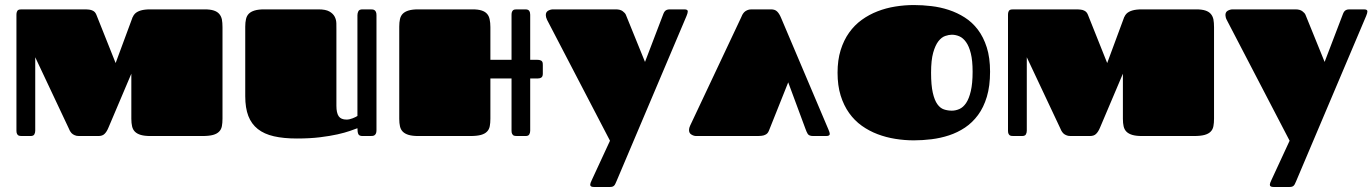

<svg xmlns="http://www.w3.org/2000/svg" viewBox="-20 -537 5418 758"><path d="M845.2 -482.4Q837.4 -491.2 823.7 -495.6Q810.1 -500 787.6 -500H573.7Q550.3 -500 535.6 -495.6Q521 -491.2 512.7 -482.9Q507.3 -477.5 504.4 -470.2H503.9L436.5 -288.1L360.4 -479Q357.9 -484.9 354.5 -488.8Q351.1 -492.7 345.7 -495.1Q340.3 -498 332 -499Q323.7 -500 311.5 -500H65.9L58.1 -499.5Q54.2 -499 51.3 -497.1Q48.3 -495.1 46.9 -490.7Q44.9 -486.8 44.9 -479V-21Q44.9 -13.2 46.9 -9.3Q48.8 -4.9 51.8 -2.9Q54.7 -1 58.6 -0.5L66.9 0H100.6Q112.3 0 115.7 -6.8Q119.1 -13.2 119.1 -21V-311L250.5 -32.2Q252.4 -27.3 255.4 -21.5Q258.3 -16.1 262.7 -11.2Q267.6 -6.3 274.4 -3.4Q281.2 0 291.5 0H368.7Q384.3 0 392.6 -8.3Q401.4 -16.6 408.2 -33.2L498.5 -246.1V-67.9Q498.5 -50.8 501.5 -38.1Q504.4 -25.4 512.7 -17.1Q521 -8.8 535.6 -4.4Q550.3 0 573.7 0H778.8Q805.7 0 821.3 -4.4Q836.9 -8.8 845.2 -17.6Q853.5 -25.9 856 -39.1Q858.4 -51.8 858.4 -68.8V-429.7Q858.4 -447.3 856 -460.4Q853 -473.6 845.2 -482.4Z M1308.1 -119.1Q1308.1 -91.3 1317.1 -78.1Q1326.2 -64.9 1348.1 -64.9Q1359.4 -64.9 1371.8 -69.8Q1384.3 -74.7 1391.1 -79.1V-477.1Q1391.1 -485.4 1394.8 -492.7Q1398.4 -500 1411.1 -500H1442.4Q1446.8 -500 1451.2 -499.5Q1455.6 -499 1458.7 -496.8Q1461.9 -494.6 1464.1 -490Q1466.3 -485.4 1466.3 -477.1V-22.9Q1466.3 -14.6 1464.1 -10Q1461.9 -5.4 1458.7 -3.2Q1455.6 -1 1451.2 -0.5Q1446.8 0 1442.4 0H1411.1Q1398.4 0 1394.8 -7.3Q1391.1 -14.6 1391.1 -30.8Q1380.4 -26.9 1361.1 -20Q1341.8 -13.2 1312.5 -6.6Q1283.2 0 1243.4 4.9Q1203.6 9.8 1152.3 9.8Q1099.6 9.8 1061.3 1Q1022.9 -7.8 997.8 -27.6Q972.7 -47.4 960.4 -79.1Q948.2 -110.8 948.2 -157.2V-432.1Q948.2 -448.7 951.2 -461.7Q954.1 -474.6 962.4 -482.9Q970.7 -491.2 985.4 -495.6Q1000 -500 1023.4 -500H1237.3Q1265.6 -500 1280.3 -491.7Q1294.9 -483.4 1301.3 -471.2Q1307.6 -459 1307.9 -444.8Q1308.1 -430.7 1308.1 -418.9Z M2120.1 -294.4Q2118.2 -297.4 2113.8 -298.8Q2109.4 -300.8 2102.1 -300.8H2073.2V-479Q2073.2 -488.3 2069.3 -494.1Q2065.4 -500 2054.2 -500H2020.5L2012.7 -499.5Q2008.8 -499 2006.3 -497.1Q2003.4 -495.1 2001.5 -490.7Q1999.5 -486.8 1999.5 -479V-300.8H1916V-429.7Q1916 -447.3 1913.1 -460.4Q1910.6 -473.6 1902.8 -482.4Q1895 -491.2 1881.3 -495.6Q1867.7 -500 1845.2 -500H1631.3Q1607.9 -500 1593.3 -495.6Q1578.6 -491.2 1570.3 -482.9Q1562 -474.6 1559.1 -461.9Q1556.2 -448.7 1556.2 -432.1V-67.9Q1556.2 -50.8 1559.1 -38.1Q1562 -25.4 1570.3 -17.1Q1578.6 -8.8 1593.3 -4.4Q1607.9 0 1631.3 0H1836.4Q1863.3 0 1878.9 -4.4Q1894.5 -8.8 1902.8 -17.6Q1911.1 -25.9 1913.6 -39.1Q1916 -51.8 1916 -68.8V-227.1H1999.5V-21Q1999.5 -13.2 2001.5 -9.3Q2003.9 -4.9 2006.3 -2.9Q2009.3 -1 2013.7 -0.5L2021.5 0H2055.2Q2066.4 0 2069.8 -6.8Q2073.2 -13.2 2073.2 -21V-227.1H2102.1Q2111.3 -227.1 2117.2 -231Q2123 -234.9 2123 -246.1V-279.8L2122.6 -287.6Q2122.1 -291.5 2120.1 -294.4Z M2526.4 -292.5 2594.7 -471.2Q2597.2 -477.5 2599.1 -482.7Q2601.1 -487.8 2604 -491.7Q2606.9 -495.6 2611.8 -497.8Q2616.7 -500 2624.5 -500H2681.6Q2695.3 -500 2695.3 -492.2Q2695.3 -485.8 2690.4 -474.1L2414.6 176.8Q2411.6 183.1 2409.7 187.7Q2407.7 192.4 2405 195.3Q2402.3 198.2 2398.4 199.7Q2394.5 201.2 2387.7 201.2H2324.7Q2310.1 201.2 2310.1 192.4Q2310.1 186.5 2315.9 174.8L2388.2 18.6L2139.6 -459Q2137.2 -463.9 2136 -468.8Q2134.8 -473.6 2134.8 -477.5Q2134.8 -489.7 2144.3 -494.9Q2153.8 -500 2163.6 -500H2411.1Q2428.7 -500 2438.2 -492.9Q2447.8 -485.8 2450.7 -479Z M3015.6 -21Q3013.2 -15.1 3009.8 -11.2Q3006.3 -7.3 3001 -4.9Q2995.6 -2 2987.3 -1Q2979 0 2966.8 0H2728.5Q2718.8 0 2709.5 -5.9Q2700.2 -11.2 2700.2 -23.9Q2700.2 -31.7 2704.6 -41L2905.8 -467.8Q2907.7 -472.7 2910.6 -478.5Q2913.6 -483.9 2918 -488.8Q2922.9 -493.7 2929.7 -496.6Q2936.5 -500 2946.8 -500H3023.9Q3039.6 -500 3047.9 -491.7Q3056.6 -483.4 3063.5 -466.8L3250.5 -25.9Q3255.9 -13.7 3255.9 -8.3Q3255.9 0 3241.7 0H3189.9Q3174.3 0 3168.9 -8.3Q3164.1 -16.1 3159.7 -28.8L3091.8 -211.9Z M3587.9 17.1Q3551.3 17.1 3514.6 11.2Q3478 5.4 3444.6 -7.3Q3411.1 -20 3382.3 -40.5Q3353.5 -61 3332.3 -90.8Q3311 -120.6 3298.8 -159.9Q3286.6 -199.2 3286.6 -250Q3286.6 -299.8 3298.8 -339.1Q3311 -378.4 3332.3 -408.2Q3353.5 -438 3382.3 -458.7Q3411.1 -479.5 3444.6 -492.4Q3478 -505.4 3514.6 -511.2Q3551.3 -517.1 3587.9 -517.1Q3621.6 -517.1 3657 -512.9Q3692.4 -508.8 3725.8 -497.8Q3759.3 -486.8 3788.8 -468Q3818.4 -449.2 3840.6 -419.9Q3862.8 -390.6 3875.7 -349.9Q3888.7 -309.1 3888.7 -253.9Q3888.7 -197.3 3876 -155Q3863.3 -112.8 3841.1 -82.8Q3818.8 -52.7 3789.6 -33.2Q3760.3 -13.7 3726.8 -2.7Q3693.4 8.3 3657.7 12.7Q3622.1 17.1 3587.9 17.1ZM3737.8 -100.1Q3752.9 -100.1 3767.8 -106.7Q3782.7 -113.3 3794.2 -130.4Q3805.7 -147.5 3812.7 -177.5Q3819.8 -207.5 3819.8 -253.9Q3819.8 -297.9 3812.7 -326.2Q3805.7 -354.5 3793.9 -370.8Q3782.2 -387.2 3767.6 -393.6Q3752.9 -399.9 3737.8 -399.9Q3726.1 -399.9 3711.7 -395Q3697.3 -390.1 3684.8 -374.3Q3672.4 -358.4 3664.1 -328.9Q3655.8 -299.3 3655.8 -250Q3655.8 -200.7 3662.6 -170.9Q3669.4 -141.1 3680.7 -125.5Q3691.9 -109.9 3706.8 -105Q3721.7 -100.1 3737.8 -100.1Z M4759.8 -482.4Q4752 -491.2 4738.3 -495.6Q4724.6 -500 4702.1 -500H4488.3Q4464.8 -500 4450.2 -495.6Q4435.5 -491.2 4427.2 -482.9Q4421.9 -477.5 4418.9 -470.2H4418.5L4351.1 -288.1L4274.9 -479Q4272.5 -484.9 4269 -488.8Q4265.6 -492.7 4260.3 -495.1Q4254.9 -498 4246.6 -499Q4238.3 -500 4226.1 -500H3980.5L3972.7 -499.5Q3968.8 -499 3965.8 -497.1Q3962.9 -495.1 3961.4 -490.7Q3959.5 -486.8 3959.5 -479V-21Q3959.5 -13.2 3961.4 -9.3Q3963.4 -4.9 3966.3 -2.9Q3969.2 -1 3973.1 -0.5L3981.4 0H4015.1Q4026.9 0 4030.3 -6.8Q4033.7 -13.2 4033.7 -21V-311L4165 -32.2Q4167 -27.3 4169.9 -21.5Q4172.9 -16.1 4177.2 -11.2Q4182.1 -6.3 4189 -3.4Q4195.8 0 4206.1 0H4283.2Q4298.8 0 4307.1 -8.3Q4315.9 -16.6 4322.8 -33.2L4413.1 -246.1V-67.9Q4413.1 -50.8 4416 -38.1Q4418.9 -25.4 4427.2 -17.1Q4435.5 -8.8 4450.2 -4.4Q4464.8 0 4488.3 0H4693.4Q4720.2 0 4735.8 -4.4Q4751.5 -8.8 4759.8 -17.6Q4768.1 -25.9 4770.5 -39.1Q4772.9 -51.8 4772.9 -68.8V-429.7Q4772.9 -447.3 4770.5 -460.4Q4767.6 -473.6 4759.8 -482.4Z M5209.5 -292.5 5277.8 -471.2Q5280.3 -477.5 5282.2 -482.7Q5284.2 -487.8 5287.1 -491.7Q5290 -495.6 5294.9 -497.8Q5299.8 -500 5307.6 -500H5364.7Q5378.4 -500 5378.4 -492.2Q5378.4 -485.8 5373.5 -474.1L5097.7 176.8Q5094.7 183.1 5092.8 187.7Q5090.8 192.4 5088.1 195.3Q5085.4 198.2 5081.5 199.7Q5077.6 201.2 5070.8 201.2H5007.8Q4993.2 201.2 4993.2 192.4Q4993.2 186.5 4999 174.8L5071.3 18.6L4822.8 -459Q4820.3 -463.9 4819.1 -468.8Q4817.9 -473.6 4817.9 -477.5Q4817.9 -489.7 4827.4 -494.9Q4836.9 -500 4846.7 -500H5094.2Q5111.8 -500 5121.3 -492.9Q5130.9 -485.8 5133.8 -479Z"/></svg>

Font: Fascinate Cyrillic
Style: Regular
Weight: 900
Designer: Denis Ignatov
Foundry: Astigmatic (AOETI)
Version: Version 1.00 November 30, 2018, initial release